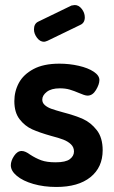

<svg xmlns="http://www.w3.org/2000/svg" viewBox="-20 -734 454 763"><path d="M155 -568Q139 -568 127 -584Q115 -600 115 -617Q115 -640 132 -648L264 -712Q274 -714 277 -714Q293 -714 305 -698.5Q317 -683 317 -665Q317 -643 299 -635L169 -572Q159 -568 155 -568ZM274 -132Q274 -149 262 -160.5Q250 -172 232 -179Q214 -186 183 -194Q137 -207 108 -220Q79 -233 58 -260Q37 -287 37 -332Q37 -371 55 -404.5Q73 -438 113 -459.5Q153 -481 216 -481Q256 -481 293 -472.5Q330 -464 352.5 -449Q375 -434 375 -416Q375 -399 361.5 -376.5Q348 -354 328 -354Q322 -354 313 -357Q304 -360 295 -364Q274 -373 257 -378Q240 -383 218 -383Q184 -383 166 -369Q148 -355 148 -338Q148 -325 158.5 -316Q169 -307 184.5 -301.5Q200 -296 229 -288Q279 -275 310 -261Q341 -247 364.5 -217Q388 -187 388 -137Q388 -69 339.5 -30Q291 9 204 9Q154 9 112.5 -3Q71 -15 47 -35Q23 -55 23 -77Q23 -95 36 -114.5Q49 -134 66 -134Q74 -134 82.5 -130Q91 -126 99 -120Q122 -105 144 -97Q166 -89 201 -89Q241 -89 257.5 -101.5Q274 -114 274 -132Z"/></svg>

Font: Dosis
Style: Regular
Weight: 400
Designer: Edgar Tolentino, Pablo Impallari, Igino Marini
Foundry: Edgar Tolentino, Pablo Impallari, Igino Marini
Version: Version 1.007;Glyphs 3.1.1 (3134)